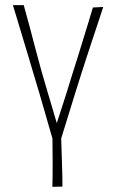

<svg xmlns="http://www.w3.org/2000/svg" viewBox="-20 -724 448 744"><path d="M183 0Q184 -32 184 -90Q184 -148 183 -226L216 -222Q217 -192 218 -160Q219 -128 220 -97.5Q221 -67 221.5 -42Q222 -17 222 -1ZM30 -704H72Q83 -666 94.5 -622Q106 -578 118 -532.5Q130 -487 142 -444Q154 -403 165 -365.5Q176 -328 185 -298Q194 -268 200 -247Q207 -268 216.5 -297.5Q226 -327 237.5 -363Q249 -399 261 -439Q271 -470 281 -502Q291 -534 301 -567Q311 -600 321 -632Q331 -664 340 -695L380 -697Q371 -669 360.5 -637.5Q350 -606 339 -573Q328 -540 317 -506Q306 -472 295 -438Q283 -401 272 -365Q261 -329 250.5 -295.5Q240 -262 230.5 -231Q221 -200 213 -174L188 -171Q179 -201 170 -233Q161 -265 151 -299Q141 -333 131 -368Q121 -403 110 -438Q100 -473 89.5 -507Q79 -541 69 -575Q59 -609 49 -641.5Q39 -674 30 -704Z"/></svg>

Font: Truculenta Thin
Style: Regular
Weight: 250
Version: Version 1.002